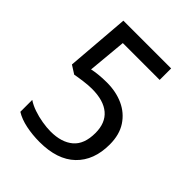

<svg xmlns="http://www.w3.org/2000/svg" viewBox="-204 -831 958 958"><g transform="rotate(45 275.5 -352.0)"><path d="M238 10Q188 10 142 0.5Q96 -9 64 -29V-113Q86 -98 116.5 -87.5Q147 -77 180 -71.5Q213 -66 240 -66Q317 -66 360.5 -103Q404 -140 404 -219Q404 -290 361 -326.5Q318 -363 236 -363Q210 -363 176.5 -358.5Q143 -354 123 -350L79 -378L106 -714H443V-633H183L164 -428Q180 -432 207.5 -435Q235 -438 266 -438Q331 -438 382.5 -414.5Q434 -391 464.5 -344.5Q495 -298 495 -229Q495 -117 429 -53.5Q363 10 238 10Z"/></g></svg>

Font: umalayalam25
Style: Book
Weight: 400
Designer: Jelle Bosma - Monotype Design Team
Foundry: Monotype Imaging Inc.
Version: Version 2.003